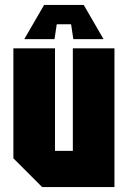

<svg xmlns="http://www.w3.org/2000/svg" viewBox="-20 -755 516 775"><path d="M442 -560V0H150L34 -116V-560H202V-146H274V-560ZM200 -597H78L158 -735H318L398 -597H276L267 -657H209Z"/></svg>

Font: Tektur Condensed
Style: Bold
Weight: 700
Width: 3
Designer: Adam Jagosz
Foundry: Adam Jagosz
Version: Version 1.005;gftools[0.9.30]